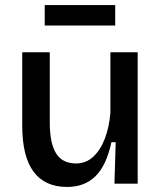

<svg xmlns="http://www.w3.org/2000/svg" viewBox="-20 -727 641 760"><path d="M246 13Q68 13 68 -230V-520H177V-242Q177 -160 202 -120Q227 -80 281 -80Q320 -80 348.5 -106Q377 -132 394.5 -177Q412 -222 417 -280V-520H525V0H433L438 -164H421Q401 -71 357.5 -29Q314 13 246 13ZM157 -626V-707H436V-626Z"/></svg>

Font: Bricolage Grotesque 12pt Medium
Style: Regular
Weight: 500
Designer: Mathieu Triay
Foundry: Atelier Triay
Version: Version 1.001; ttfautohint (v1.8.4.7-5d5b);gftools[0.9.33.de